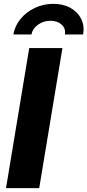

<svg xmlns="http://www.w3.org/2000/svg" viewBox="-20 -977 454 997"><path d="M304.2 -727.5 183.6 0H11.2L131.8 -727.5ZM256.8 -957Q308.6 -957 346.2 -935.8Q383.8 -914.6 401.6 -878.7Q419.4 -842.8 411.6 -797.9H316.9Q322.3 -828.6 300.3 -848.9Q278.3 -869.1 242.2 -869.1Q206.1 -869.1 177.5 -848.9Q148.9 -828.6 143.6 -797.9H49.3Q57.1 -842.8 86.7 -878.7Q116.2 -914.6 160.6 -935.8Q205.1 -957 256.8 -957Z"/></svg>

Font: Inter ExtraBold
Style: Italic
Weight: 800
Italic angle: -9.3988°
Designer: Rasmus Andersson
Foundry: rsms
Version: Version 4.001;git-66647c0bb